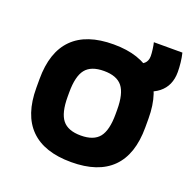

<svg xmlns="http://www.w3.org/2000/svg" viewBox="-112 -708 823 828"><g transform="rotate(20 300.0 -294.0)"><path d="M298 10Q174 10 111 -53Q48 -116 48 -240V-280Q48 -404 111 -467Q174 -530 298 -530Q422 -530 485 -467Q548 -404 548 -280V-240Q548 -116 485 -53Q422 10 298 10ZM298 -112Q357 -112 382.5 -144Q408 -176 408 -250V-270Q408 -344 382.5 -376Q357 -408 298 -408Q239 -408 213.5 -376Q188 -344 188 -270V-250Q188 -176 213.5 -144Q239 -112 298 -112ZM431 -380Q413 -380 393 -386L386 -490H413Q438 -490 451.5 -502.5Q465 -515 465 -537Q465 -549 462.5 -568Q460 -587 457 -598H588Q593 -578 595.5 -555Q598 -532 598 -512Q598 -449 554.5 -414.5Q511 -380 431 -380Z"/></g></svg>

Font: M PLUS Code Latin Expanded
Style: Bold
Weight: 700
Width: 7
Designer: Coji Morishita
Foundry: UNDERFOREST DESIGN
Version: Version 1.002; ttfautohint (v1.8.3)